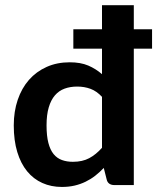

<svg xmlns="http://www.w3.org/2000/svg" viewBox="-20 -722 613 749"><path d="M266.1 -607.9H377.9V-701.7H502V-607.9H573.2V-532.2H502V0H426.3Q414.1 0 406.2 -5.6Q398.4 -11.2 396 -22.5L384.8 -66.9Q369.1 -50.3 351.6 -36.6Q334 -22.9 314 -13.2Q293.9 -3.4 271 2Q248 7.3 221.2 7.3Q179.7 7.3 145.3 -8.1Q110.8 -23.4 85.9 -53.7Q61 -84 47.4 -128.9Q33.7 -173.8 33.7 -232.9Q33.7 -287.1 49.1 -332.5Q64.5 -377.9 93 -410.4Q121.6 -442.9 161.9 -460.9Q202.1 -479 252 -479Q294.4 -479 324.2 -466.3Q354 -453.6 377.9 -432.6V-532.2H266.1ZM264.2 -90.8Q301.8 -90.8 328.1 -105Q354.5 -119.1 377.9 -145.5V-344.2Q356.9 -366.7 333 -375.5Q309.1 -384.3 281.2 -384.3Q253.9 -384.3 231.9 -376.2Q210 -368.2 194.3 -350.1Q178.7 -332 170.2 -303.2Q161.6 -274.4 161.6 -232.9Q161.6 -191.9 168.7 -164.6Q175.8 -137.2 189.2 -120.8Q202.6 -104.5 221.7 -97.7Q240.7 -90.8 264.2 -90.8Z"/></svg>

Font: Carlito
Style: Bold
Weight: 700
Designer: Lukasz Dziedzic
Foundry: tyPoland Lukasz Dziedzic
Version: Version 1.104